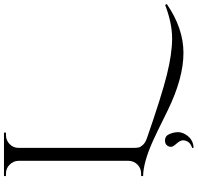

<svg xmlns="http://www.w3.org/2000/svg" viewBox="-34 -706 994 966"><g transform="rotate(-90 463.0 -223.0)"><path d="M250 19Q463 93 569.5 119.5Q676 146 752.5 146Q829 146 921 111L926 119Q804 203 680 203Q553 203 391 124Q266 62 236 49Q129 1 60 0V-10H73Q99 -10 117.5 -28Q136 -46 137 -73V-627Q136 -653 117.5 -671.5Q99 -690 73 -690H60V-700H279V-690H266Q240 -690 221 -671.5Q202 -653 202 -627V-50Q202 -32 204 -22.5Q206 -13 217 -1Q228 11 250 19ZM210 127Q218 110 239 110Q262 110 271.5 132.5Q281 155 281 175.5Q281 196 268 216Q245 252 203 254L201 247Q224 240 233 225Q249 198 228 174Q227 172 223 167.5Q219 163 217 160.5Q215 158 212 153.5Q209 149 208 145Q206 136 210 127Z"/></g></svg>

Font: Cinzel Decorative
Style: Regular
Weight: 400
Designer: Natanael Gama
Version: Version 1.001;PS 001.001;hotconv 1.0.56;makeotf.lib2.0.21325